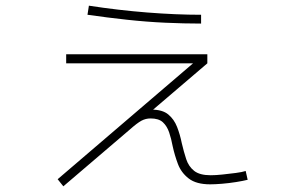

<svg xmlns="http://www.w3.org/2000/svg" viewBox="-20 -623 1040 676"><path d="M203 33 183 8 683 -420 689 -400H213V-432H710V-400L491 -213L474 -221Q481 -229 491.5 -233Q502 -237 514 -237Q552 -237 572.5 -220Q593 -203 603.5 -176Q614 -149 620 -119Q627 -89 635.5 -63Q644 -37 663.5 -21.5Q683 -6 722 -6Q739 -6 763 -8.5Q787 -11 810 -14Q833 -17 845 -21L852 10Q836 14 811 18Q786 22 761.5 24Q737 26 720 26Q671 26 644.5 5.5Q618 -15 606.5 -45.5Q595 -76 588 -108Q583 -135 575.5 -157Q568 -179 553.5 -192.5Q539 -206 510 -206Q493 -206 478 -198Q463 -190 436 -166ZM688 -540Q628 -540 562 -543Q496 -546 427 -553.5Q358 -561 288 -571L293 -603Q397 -587 498.5 -579Q600 -571 688 -571Z"/></svg>

Font: M PLUS 1 Thin ExtraLight
Style: Regular
Weight: 250
Version: Version 1.001